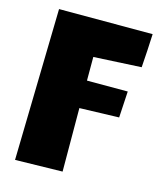

<svg xmlns="http://www.w3.org/2000/svg" viewBox="-105 -770 697 835"><g transform="rotate(15 244.0 -352.5)"><path d="M254.9 -15.1 253.9 -300.8 431.6 -306.2 438.5 -424.8H254.9V-531.2L469.7 -542.5C473.6 -592.8 476.1 -643.6 478.5 -693.8H57.1L42 -10.7Z"/></g></svg>

Font: Luckiest Guy
Style: Regular
Weight: 400
Designer: Astigmatic (AOETI)
Foundry: Astigmatic (AOETI)
Version: Version 1.001